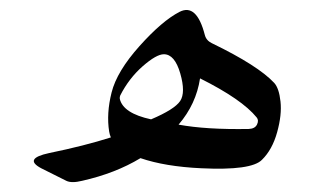

<svg xmlns="http://www.w3.org/2000/svg" viewBox="-20 -336 648 389"><path d="M385.3 -177.2Q377.4 -125 341.8 -83.5Q397.5 -73.2 483.9 -74.7Q496.6 -75.2 500.7 -83.7Q504.9 -92.3 500 -98.1Q470.2 -134.8 385.3 -177.2ZM312 -226.1Q296.9 -226.1 269 -201.7Q241.2 -177.2 223.6 -142.6Q222.2 -139.2 222.7 -135.7Q229.5 -106.4 286.1 -94.2Q333.5 -114.3 345 -131.3Q356.4 -148.4 345.2 -187.3Q334 -226.1 312 -226.1ZM204.6 -57.6Q202.1 -63.5 201.2 -69.3Q195.3 -106 206.1 -148.7Q216.8 -191.4 262.7 -242.7Q308.6 -293.9 343.8 -312Q378.4 -329.6 395 -265.1Q397.9 -253.9 409.2 -248.5Q502.9 -203.1 535.6 -168Q545.4 -157.2 548.3 -130.4Q551.3 -103.5 541.5 -68.1Q531.7 -32.7 510.7 -12.2Q489.3 9.8 387.7 4.9Q314.5 1.5 264.6 -15.6Q213.9 15.1 146.5 30.3Q125 35.6 114.3 30.3L63.5 4.9Q26.9 -14.6 79.6 -25.9Q150.9 -40.5 204.6 -57.6Z"/></svg>

Font: Amiri
Style: Regular
Weight: 400
Designer: Khaled Hosny
Version: Version 000.108